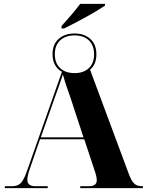

<svg xmlns="http://www.w3.org/2000/svg" viewBox="-20 -978 763 998"><path d="M300 -843Q322 -867 349 -898.5Q376 -930 397 -958H526V-949Q511 -939 485 -923Q459 -907 428 -890Q397 -873 366.5 -857Q336 -841 313 -830H300ZM5 0V-10H42Q71 -10 87 -25.5Q103 -41 118 -83L302 -605Q279 -617 266 -640.5Q253 -664 253 -696Q253 -747 284.5 -775.5Q316 -804 368 -804Q418 -804 449.5 -775.5Q481 -747 481 -696Q481 -643 448 -616L648 -78Q662 -39 677 -24.5Q692 -10 719 -10H723V0H397V-10H441Q483 -10 483 -41Q483 -61 471 -94L418 -254H188L138 -109Q122 -65 122 -44Q122 -10 164 -10H228V0ZM368 -598Q414 -598 441.5 -623.5Q469 -649 469 -696Q469 -743 441.5 -768.5Q414 -794 368 -794Q321 -794 293 -768.5Q265 -743 265 -696Q265 -649 293 -623.5Q321 -598 368 -598ZM192 -264H414L346 -471Q336 -499 325.5 -530Q315 -561 307 -591Q298 -563 287 -532.5Q276 -502 266 -474Z"/></svg>

Font: Noto Serif Display SemiCondensed ExtraBold
Style: Regular
Weight: 800
Width: 4
Designer: Monotype Design Team
Foundry: Monotype Imaging Inc.
Version: Version 2.009